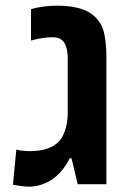

<svg xmlns="http://www.w3.org/2000/svg" viewBox="-20 -661 464 689"><path d="M85.9 8.8Q72.3 8.8 57.6 6.8Q43 4.9 26.4 2L38.6 -124Q47.4 -121.6 61.5 -120.1Q75.7 -118.7 87.9 -118.7Q133.3 -118.7 163.1 -133.3Q192.9 -147.9 205.1 -173.3Q213.9 -190.4 218.5 -211.7Q223.1 -232.9 223.1 -259.8V-451.7Q223.1 -488.3 210.4 -507.8Q197.8 -527.3 169.4 -527.3Q150.9 -527.3 132.3 -524.4Q113.8 -521.5 91.3 -515.6V-628.4Q136.2 -640.6 184.6 -640.6Q232.4 -640.6 265.4 -631.1Q298.3 -621.6 317.9 -603.5Q345.7 -578.6 353.8 -541.5Q361.8 -504.4 361.8 -455.1V0H258.8L236.8 -92.8H229.5Q224.1 -79.1 210.7 -60.5Q197.3 -42 182.1 -28.8Q166 -13.7 139.2 -2.4Q112.3 8.8 85.9 8.8Z"/></svg>

Font: Open Sans SemiCondensed
Style: Bold
Weight: 700
Width: 4
Designer: Monotype Design Team
Foundry: Monotype Imaging Inc.
Version: Version 3.003